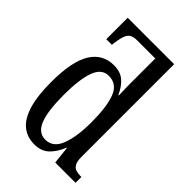

<svg xmlns="http://www.w3.org/2000/svg" viewBox="-228 -850 950 950"><g transform="rotate(45 246.5 -375.0)"><path d="M200 10Q149 10 113.5 -19Q78 -48 59.5 -109.5Q41 -171 41 -267Q41 -412 82.5 -479Q124 -546 203 -546Q249 -546 276.5 -521.5Q304 -497 321 -458H325Q325 -461 324.5 -473.5Q324 -486 323.5 -503Q323 -520 323 -536.5Q323 -553 323 -563V-714H196Q175 -714 161.5 -708Q148 -702 140 -686Q132 -670 127 -639L123 -610H84V-760H409V-111Q409 -82 417 -66.5Q425 -51 439 -46Q453 -41 471 -41H479V0H337L327 -92H325Q306 -45 277 -17.5Q248 10 200 10ZM222 -45Q276 -45 299.5 -105.5Q323 -166 323 -267Q323 -375 301 -433Q279 -491 221 -491Q172 -491 151 -433Q130 -375 130 -266Q130 -155 151.5 -100Q173 -45 222 -45Z"/></g></svg>

Font: Noto Serif ExtraCondensed
Style: Regular
Weight: 400
Width: 2
Designer: Monotype Design Team
Foundry: Monotype Imaging Inc.
Version: Version 2.013